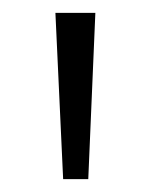

<svg xmlns="http://www.w3.org/2000/svg" viewBox="-20 -734 233 298"><path d="M128 -714 117 -456H78L66 -714Z"/></svg>

Font: Noto Sans Hebrew SemiCondensed Light
Style: Regular
Weight: 300
Width: 4
Designer: Monotype Design Team
Foundry: Monotype Imaging Inc.
Version: Version 2.003